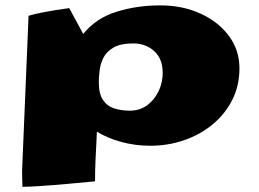

<svg xmlns="http://www.w3.org/2000/svg" viewBox="-20 -530 975 722"><path d="M64.5 172.4Q64 158.7 63.5 143.6Q63 128.4 63 113.3L87.4 -470.7Q107.4 -476.6 135 -482.2Q162.6 -487.8 190.9 -492.2Q219.2 -496.6 240.2 -499.5L293 -402.3Q340.8 -461.9 418.2 -485.8Q495.6 -509.8 582 -509.8Q666.5 -509.8 734.1 -478.8Q801.8 -447.8 841.1 -394.5Q880.4 -341.3 880.4 -273.4Q880.4 -207.5 853.3 -154.1Q826.2 -100.6 779.3 -62Q732.4 -23.4 672.1 -2.7Q611.8 18.1 545.4 18.1Q487.3 18.1 434.1 3.2Q380.9 -11.7 344.2 -35.2V-31.7Q344.2 -23.9 342.5 5.1Q340.8 34.2 339.1 73.5Q337.4 112.8 337.4 151.9Q286.6 156.7 232.4 161.6Q178.2 166.5 134.3 169.4Q90.3 172.4 69.3 172.4ZM468.3 -113.8Q505.9 -113.8 533.7 -134.5Q561.5 -155.3 576.7 -187.7Q591.8 -220.2 591.8 -255.4Q591.8 -309.1 559.8 -337.9Q527.8 -366.7 481.4 -366.7Q434.1 -366.7 407.5 -351.6Q380.9 -336.4 369.1 -313.2Q357.4 -290 354.5 -264.9Q351.6 -239.7 351.6 -219.7Q351.6 -177.7 366.9 -154.5Q382.3 -131.3 408.9 -122.6Q435.5 -113.8 468.3 -113.8Z"/></svg>

Font: Seymour One
Style: Regular
Weight: 400
Designer: Vernon Adams
Foundry: Vernon Adams
Version: Version 1.100; ttfautohint (v1.8.4.7-5d5b);gftools[0.9.33]